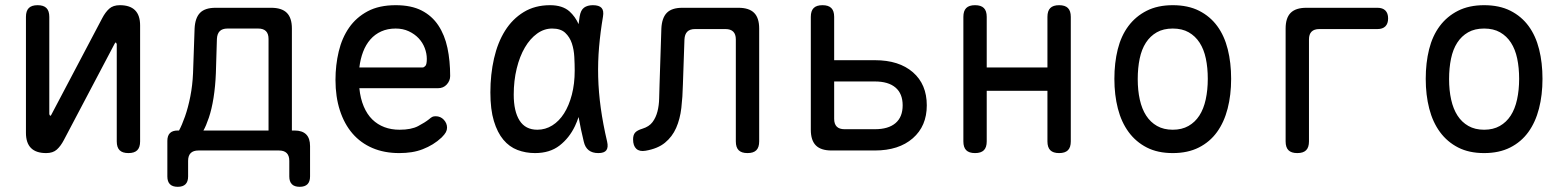

<svg xmlns="http://www.w3.org/2000/svg" viewBox="-20 -580 6040 740"><path d="M80 -68V-515Q80 -538 91 -549Q102 -560 125 -560Q148 -560 159 -549Q170 -538 170 -515V-140Q172 -134 174 -134Q176 -134 176.5 -135.5Q177 -137 179 -140L374 -510Q386 -533 401 -546.5Q416 -560 442 -560Q481 -560 500.5 -540.5Q520 -521 520 -482V-35Q520 -12 509 -1Q498 10 475 10Q452 10 441 -1Q430 -12 430 -35V-410Q428 -416 426 -416Q424 -416 423.5 -414.5Q423 -413 421 -410L226 -40Q214 -17 199 -3.5Q184 10 158 10Q119 10 99.5 -9.5Q80 -29 80 -68Z M665 140Q645 140 635 130Q625 120 625 100V-37Q625 -57 635 -67Q645 -77 665 -77H670Q681 -97 693 -131Q705 -165 713.5 -208Q722 -251 724 -298L730 -470Q732 -511 751 -530.5Q770 -550 811 -550H1025Q1066 -550 1085.5 -530.5Q1105 -511 1105 -470V-77H1115Q1145 -77 1160 -62Q1175 -47 1175 -17V100Q1175 120 1165 130Q1155 140 1135 140Q1115 140 1105 130Q1095 120 1095 100V40Q1095 20 1085 10Q1075 0 1055 0H745Q725 0 715 10Q705 20 705 40V100Q705 120 695 130Q685 140 665 140ZM1015 -430Q1015 -450 1005 -460Q995 -470 975 -470H857Q837 -470 827 -460Q817 -450 816 -430L812 -298Q810 -247 803 -203Q796 -159 785 -126.5Q774 -94 764 -77H1015Z M1659 -132Q1678 -132 1690.5 -118.5Q1703 -105 1703 -88Q1703 -79 1698.5 -70.5Q1694 -62 1682 -50Q1666 -35 1648 -24Q1630 -13 1609.5 -5Q1589 3 1566.5 6.5Q1544 10 1519 10Q1461 10 1415.5 -9.5Q1370 -29 1338.5 -65.5Q1307 -102 1290 -154.5Q1273 -207 1273 -272Q1273 -329 1285.5 -381.5Q1298 -434 1325.5 -473.5Q1353 -513 1397 -536.5Q1441 -560 1505 -560Q1565 -560 1605 -539.5Q1645 -519 1669.5 -482Q1694 -445 1704.5 -395.5Q1715 -346 1715 -287Q1715 -269 1702 -254.5Q1689 -240 1668 -240H1365Q1369 -200 1382 -169.5Q1395 -139 1415 -119.5Q1435 -100 1461.5 -90Q1488 -80 1520 -80Q1565 -80 1591.5 -94Q1618 -108 1633 -120Q1641 -127 1646 -129.5Q1651 -132 1659 -132ZM1365 -320H1609Q1614 -320 1619.5 -326Q1625 -332 1625 -353Q1625 -374 1617 -395Q1609 -416 1593.5 -432.5Q1578 -449 1555.5 -459.5Q1533 -470 1505 -470Q1474 -470 1449.5 -459Q1425 -448 1407.5 -428Q1390 -408 1379.5 -380.5Q1369 -353 1365 -320Z M2042 10Q2006 10 1974.5 -2Q1943 -14 1920 -41.5Q1897 -69 1883.5 -113.5Q1870 -158 1870 -224Q1870 -293 1884 -354.5Q1898 -416 1926.5 -461.5Q1955 -507 1998.5 -533.5Q2042 -560 2100 -560Q2148 -560 2175 -536Q2197 -516 2210 -487Q2212 -502 2214 -516Q2218 -541 2231 -550.5Q2244 -560 2265 -560Q2289 -560 2298.5 -549.5Q2308 -539 2304 -516Q2294 -457 2289 -399.5Q2284 -342 2285.5 -283.5Q2287 -225 2295.5 -163.5Q2304 -102 2320 -34Q2325 -12 2317 -1Q2309 10 2286 10Q2263 10 2249 -1Q2235 -12 2230 -34Q2218 -83 2210 -129Q2204 -111 2196 -94Q2174 -48 2136.5 -19Q2099 10 2042 10ZM2051 -80Q2082 -80 2108.5 -96.5Q2135 -113 2154 -143Q2173 -173 2184 -215Q2195 -257 2195 -308Q2195 -332 2193.5 -360.5Q2192 -389 2184 -413Q2176 -437 2158.5 -453.5Q2141 -470 2108 -470Q2077 -470 2050 -450.5Q2023 -431 2003 -397Q1983 -363 1971.5 -316Q1960 -269 1960 -215Q1960 -151 1982.5 -115.5Q2005 -80 2051 -80Z M2529 -470Q2531 -511 2550 -530.5Q2569 -550 2610 -550H2826Q2867 -550 2886.5 -530.5Q2906 -511 2906 -470V-35Q2906 -12 2895 -1Q2884 10 2861 10Q2838 10 2827 -1Q2816 -12 2816 -35V-428Q2816 -448 2806 -458Q2796 -468 2776 -468H2659Q2639 -468 2629 -458Q2619 -448 2618 -428L2612 -254Q2611 -207 2606 -164Q2601 -121 2586 -87Q2571 -53 2543 -30Q2515 -7 2468 1Q2445 5 2432.5 -6.5Q2420 -18 2420 -43Q2420 -60 2428 -69Q2436 -78 2456 -84Q2482 -92 2495 -109.5Q2508 -127 2514 -150.5Q2520 -174 2520.5 -201Q2521 -228 2522 -254Z M3185 0Q3144 0 3124.5 -19.5Q3105 -39 3105 -80V-515Q3105 -538 3116 -549Q3127 -560 3150 -560Q3173 -560 3184 -549Q3195 -538 3195 -515V-348H3352Q3445 -348 3498.5 -301.5Q3552 -255 3552 -174Q3552 -94 3498 -47Q3444 0 3352 0ZM3195 -122Q3195 -102 3205 -92Q3215 -82 3235 -82H3352Q3404 -82 3431.5 -105.5Q3459 -129 3459 -174Q3459 -219 3431.5 -242.5Q3404 -266 3352 -266H3195Z M3738 10Q3715 10 3704 -1Q3693 -12 3693 -35V-515Q3693 -538 3704 -549Q3715 -560 3738 -560Q3761 -560 3772 -549Q3783 -538 3783 -515V-320H4017V-515Q4017 -538 4028 -549Q4039 -560 4062 -560Q4085 -560 4096 -549Q4107 -538 4107 -515V-35Q4107 -12 4096 -1Q4085 10 4062 10Q4039 10 4028 -1Q4017 -12 4017 -35V-230H3783V-35Q3783 -12 3772 -1Q3761 10 3738 10Z M4500 10Q4442 10 4400 -11.5Q4358 -33 4330 -71Q4302 -109 4288.5 -161.5Q4275 -214 4275 -276Q4275 -338 4288 -390Q4301 -442 4329 -479.5Q4357 -517 4399.5 -538.5Q4442 -560 4500 -560Q4559 -560 4601.5 -538.5Q4644 -517 4671.5 -479.5Q4699 -442 4712 -390Q4725 -338 4725 -276Q4725 -214 4711.5 -161.5Q4698 -109 4670.5 -71Q4643 -33 4600.5 -11.5Q4558 10 4500 10ZM4500 -80Q4535 -80 4560.5 -94.5Q4586 -109 4602.5 -134.5Q4619 -160 4627 -196.5Q4635 -233 4635 -276Q4635 -319 4627.5 -354.5Q4620 -390 4603.5 -415.5Q4587 -441 4561.5 -455.5Q4536 -470 4500 -470Q4464 -470 4438.5 -455.5Q4413 -441 4396.5 -415.5Q4380 -390 4372.5 -354Q4365 -318 4365 -275Q4365 -232 4373 -196Q4381 -160 4397.5 -134.5Q4414 -109 4439.5 -94.5Q4465 -80 4500 -80Z M4980 10Q4957 10 4946 -1Q4935 -12 4935 -35V-470Q4935 -511 4954.5 -530.5Q4974 -550 5015 -550H5289Q5309 -550 5319.5 -539.5Q5330 -529 5330 -509Q5330 -489 5319.5 -478.5Q5309 -468 5289 -468H5065Q5045 -468 5035 -458Q5025 -448 5025 -428V-35Q5025 -12 5014 -1Q5003 10 4980 10Z M5700 10Q5642 10 5600 -11.5Q5558 -33 5530 -71Q5502 -109 5488.5 -161.5Q5475 -214 5475 -276Q5475 -338 5488 -390Q5501 -442 5529 -479.5Q5557 -517 5599.5 -538.5Q5642 -560 5700 -560Q5759 -560 5801.5 -538.5Q5844 -517 5871.5 -479.5Q5899 -442 5912 -390Q5925 -338 5925 -276Q5925 -214 5911.5 -161.5Q5898 -109 5870.5 -71Q5843 -33 5800.5 -11.5Q5758 10 5700 10ZM5700 -80Q5735 -80 5760.5 -94.5Q5786 -109 5802.5 -134.5Q5819 -160 5827 -196.5Q5835 -233 5835 -276Q5835 -319 5827.5 -354.5Q5820 -390 5803.5 -415.5Q5787 -441 5761.5 -455.5Q5736 -470 5700 -470Q5664 -470 5638.5 -455.5Q5613 -441 5596.5 -415.5Q5580 -390 5572.5 -354Q5565 -318 5565 -275Q5565 -232 5573 -196Q5581 -160 5597.5 -134.5Q5614 -109 5639.5 -94.5Q5665 -80 5700 -80Z"/></svg>

Font: Maple Mono NF
Style: Regular
Weight: 400
Monospace: yes
Designer: subframe7536
Version: Version 7.000